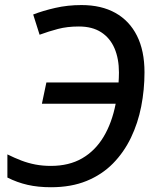

<svg xmlns="http://www.w3.org/2000/svg" viewBox="-20 -745 633 774"><path d="M185.5 9.8Q133.3 9.8 91.3 0.2Q49.3 -9.3 9.8 -29.3V-122.6Q38.6 -108.4 65.9 -97.9Q93.3 -87.4 122.6 -81.8Q151.9 -76.2 185.1 -76.2Q258.3 -76.2 311 -106.7Q363.8 -137.2 397.5 -193.4Q431.2 -249.5 446.3 -326.7H148.9L167 -412.6H458Q458.5 -421.9 459 -431.2Q459.5 -440.4 459.5 -452.6Q459.5 -508.3 441.7 -550Q423.8 -591.8 387.9 -615Q352.1 -638.2 297.9 -638.2Q251 -638.2 213.9 -628.4Q176.8 -618.7 139.6 -605L113.8 -686.5Q152.8 -701.7 202.6 -713.1Q252.4 -724.6 308.6 -724.6Q388.7 -724.6 445.3 -692.9Q502 -661.1 532.2 -600.8Q562.5 -540.5 562.5 -453.6Q562.5 -383.3 549.3 -315.9Q536.1 -248.5 507.8 -189.7Q479.5 -130.9 435.3 -85.9Q391.1 -41 329.1 -15.6Q267.1 9.8 185.5 9.8Z"/></svg>

Font: Open Sans Medium
Style: Italic
Weight: 500
Italic angle: -12°
Designer: Monotype Design Team
Foundry: Monotype Imaging Inc.
Version: Version 3.000